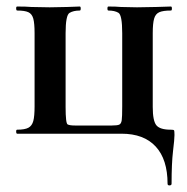

<svg xmlns="http://www.w3.org/2000/svg" viewBox="-20 -406 569 583"><path d="M349.1 0H32.2Q29.3 0 29.1 -6.1Q28.8 -12.2 32.2 -12.2Q55.2 -12.2 66.2 -18.1Q77.1 -23.9 81.1 -38.6Q85 -53.2 85 -83V-305.2Q85 -335 81.1 -349.4Q77.1 -363.8 66.2 -368.9Q55.2 -374 32.2 -374Q29.3 -374 29.1 -380.1Q28.8 -386.2 32.2 -386.2Q60.1 -386.2 75.2 -384.8L130.9 -383.8L184.1 -384.8Q198.2 -385.7 222.2 -386.2Q225.1 -386.2 225.1 -380.1Q225.1 -374 222.2 -374Q203.1 -374 191.2 -366.9Q179.2 -359.9 179.2 -305.2V-81.1Q179.2 -31.2 185.5 -28.1Q191.9 -24.9 208 -24.9H319.8Q336.9 -24.9 342.5 -27.8Q348.1 -30.8 349.6 -40.8Q351.1 -50.8 351.1 -83Q351.1 -83 351.1 -305.2Q351.1 -360.4 339.6 -367.2Q328.1 -374 309.1 -374Q306.2 -374 306.2 -380.1Q306.2 -386.2 309.1 -386.2Q333 -386.2 347.2 -384.8L396 -383.8L454.1 -384.8Q470.2 -385.7 499 -386.2Q502 -386.2 502 -380.1Q502 -374 499 -374Q475.1 -374 463.6 -368.9Q452.1 -363.8 448 -349.4Q443.8 -335 443.8 -305.2V-81.1Q443.8 -39.1 454.8 -25.6Q465.8 -12.2 498 -12.2Q506.8 -12.2 508.3 -10.5Q509.8 -8.8 509.8 3.9Q509.8 16.6 505.4 52.7Q501 89.8 501 151.9Q501 156.7 494.9 157Q488.8 157.2 488.8 151.9Q488.8 78.1 452.9 39.1Q417 0 349.1 0Z"/></svg>

Font: Cormorant-Bold
Style: Bold
Weight: 700
Designer: Christian Thalmann (Catharsis Fonts)
Version: Version 3.000